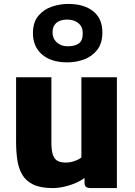

<svg xmlns="http://www.w3.org/2000/svg" viewBox="-20 -951 688 979"><path d="M249 8Q188 8 150.8 -9.5Q113.5 -27 94.2 -59Q75 -91 68.5 -134.2Q62 -177.5 62 -229V-557H242V-225Q242 -183 250 -160.8Q258 -138.5 274.5 -130.2Q291 -122 316 -122Q332.5 -122 348.2 -126.2Q364 -130.5 376.2 -136.5Q388.5 -142.5 395 -148V-557H576V8H445Q428 8 419.5 2.5Q411 -3 411 -21V-43.5Q392.5 -29.5 367 -18.5Q338.5 -6 307.2 1Q276 8 249 8ZM323 -633Q240 -633 193.2 -674.2Q146.5 -715.5 148 -786Q149 -839 175.8 -870.8Q202.5 -902.5 243.5 -916.8Q284.5 -931 328 -931Q409 -931 456 -893Q503 -855 502 -783Q501.5 -730 476 -697Q450.5 -664 409.8 -648.5Q369 -633 323 -633ZM325 -715Q360.5 -715 381.2 -729Q402 -743 402 -781Q402 -814 380.5 -832.2Q359 -850.5 325 -851Q304.5 -851.5 287 -845.5Q269.5 -839.5 258.8 -824.8Q248 -810 248 -785Q248 -754.5 269.8 -734.8Q291.5 -715 325 -715Z"/></svg>

Font: Koeln Type Sans ExtraBold
Style: Regular
Weight: 800
Designer: Eben Sorkin
Foundry: Eben Sorkin
Version: Version 2.001